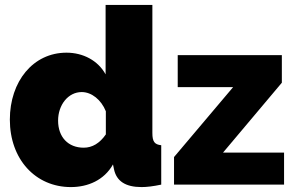

<svg xmlns="http://www.w3.org/2000/svg" viewBox="-20 -750 1199 780"><path d="M268 10C337 10 403 -18 439 -82L443 -63C453 -14 490 10 555 10C576 10 602 7 635 0V-160C608 -163 599 -174 599 -210V-730H409V-448C378 -504 318 -536 250 -536C115 -536 20 -420 20 -264C20 -103 124 10 268 10ZM687 0H1134V-130H886L1125 -414V-526H702V-396H927L687 -112ZM320 -150C257 -150 216 -193 216 -260C216 -324 257 -376 312 -376C352 -376 391 -345 410 -298V-204C385 -168 355 -150 320 -150Z"/></svg>

Font: Raleway Black
Style: Regular
Weight: 900
Designer: Matt McInerney, Pablo Impallari, Rodrigo Fuenzalida
Foundry: Matt McInerney, Pablo Impallari, Rodrigo Fuenzalida
Version: Version 3.000g; ttfautohint (v1.5) -l 8 -r 28 -G 28 -x 14 -D